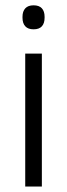

<svg xmlns="http://www.w3.org/2000/svg" viewBox="-20 -684 246 704"><path d="M72.5 0V-487.5H133.5V0ZM103 -576.5Q83 -576.5 72.8 -587.5Q62.5 -598.5 62.5 -619V-622.5Q62.5 -642.5 72.8 -653.5Q83 -664.5 103 -664.5Q123.5 -664.5 133.5 -653.5Q143.5 -642.5 143.5 -622.5V-619Q143.5 -598.5 133.5 -587.5Q123.5 -576.5 103 -576.5Z"/></svg>

Font: Anek Gujarati Light
Style: Regular
Weight: 300
Designer: Mrunmayee Ghaisas (Gujarati), Yesha Goshar (Latin)
Foundry: Ek Type
Version: Version 1.003